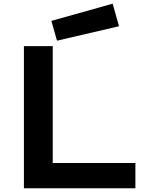

<svg xmlns="http://www.w3.org/2000/svg" viewBox="-20 -1011 789 1031"><path d="M108.4 0H707V-135.7H263.2V-763.2H108.4ZM286.1 -792.5 619.1 -870.1 585 -991.2 255.9 -898.9Z"/></svg>

Font: Krona One
Style: Regular
Weight: 400
Designer: Yvonne Schüttler
Foundry: Yvonne Schüttler
Version: Version 1.002